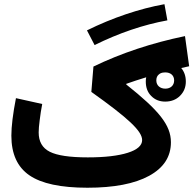

<svg xmlns="http://www.w3.org/2000/svg" viewBox="-20 -879 906 899"><path d="M54.7 -419.4C40.5 -346.2 33.2 -287.6 33.2 -243.7C33.2 -158.2 61.5 -96.7 117.7 -58.1C173.8 -19.5 264.2 0 389.2 0C513.7 0 610.4 -18.6 678.2 -55.7C746.1 -92.8 780.3 -145 780.3 -212.9C780.3 -293.5 724.1 -361.8 571.3 -483.4L570.8 -486.3C599.6 -496.6 630.9 -506.8 664.6 -517.1C663.1 -510.7 662.6 -504.4 662.6 -497.1C662.6 -469.2 670.9 -446.8 688 -429.7C705.1 -412.1 726.6 -403.3 753.4 -403.3C781.2 -403.3 804.7 -412.1 822.8 -430.2C840.8 -448.2 850.1 -470.2 850.1 -497.1C850.1 -522.5 842.8 -543.5 828.6 -560.5C840.8 -563 853 -565.9 865.7 -568.8L846.2 -710C690.4 -677.7 547.9 -630.4 417.5 -567.4L407.7 -448.7C581.1 -325.2 645.5 -265.1 645.5 -223.1C645.5 -197.8 623 -177.7 578.1 -163.6C533.2 -149.4 470.7 -142.1 391.1 -142.1C306.6 -142.1 247.6 -150.9 212.9 -168.5C178.2 -186 161.1 -216.3 161.1 -258.8C161.1 -272.9 162.6 -292.5 166 -317.4C168.9 -342.3 172.9 -367.2 177.7 -392.1ZM750 -859.4C633.3 -838.4 506.8 -795.9 387.2 -736.8L422.9 -668C537.6 -724.6 651.4 -763.2 763.7 -783.7ZM753.9 -540C778.8 -540 795.4 -525.9 795.4 -502.4C795.4 -479 778.8 -463.9 753.9 -463.9C730 -463.9 711.9 -478.5 711.9 -502.4C711.9 -514.6 715.8 -523.9 723.6 -530.3C727.1 -533.7 731.4 -536.1 736.3 -537.6L742.2 -539.1C745.6 -539.6 749.5 -540 753.9 -540Z"/></svg>

Font: Estedad Bold
Style: Regular
Weight: 700
Designer: Amin Abedi
Version: Version 7.3